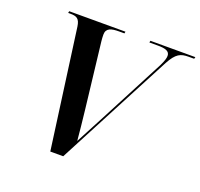

<svg xmlns="http://www.w3.org/2000/svg" viewBox="-124 -853 1034 991"><g transform="rotate(20 393.0 -357.0)"><path d="M160 -654 249 0H320L652 -633C685 -694 709 -704 753 -704H783L786 -714H539L537 -704H584C626 -704 649 -696 649 -671C649 -658 644 -642 631 -615L438 -245C409 -191 382 -139 361 -99C357 -139 351 -209 344 -264L302 -626C301 -635 300 -650 300 -661C300 -697 328 -704 371 -704H400L402 -714H93L91 -704H103C139 -704 154 -695 160 -654Z"/></g></svg>

Font: Noto Serif Display SemiBold
Style: Italic
Weight: 600
Italic angle: -12°
Designer: Monotype Design Team
Foundry: Monotype Imaging Inc.
Version: Version 2.009